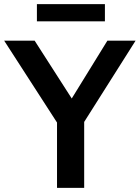

<svg xmlns="http://www.w3.org/2000/svg" viewBox="-46 -906 674 926"><path d="M608 -710 360 -318V0H229V-315L-26 -710H121L300 -431L472 -710ZM132 -886H460V-803H132Z"/></svg>

Font: Livvic SemiBold
Style: Regular
Weight: 600
Designer: Jacques Le Bailly, Baron von Fonthausen
Version: Version 1.001; ttfautohint (v1.8.2)